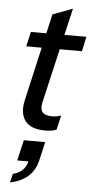

<svg xmlns="http://www.w3.org/2000/svg" viewBox="-63 -690 497 1030"><g transform="rotate(5 186.0 -175.0)"><path d="M194 10Q118 10 87 -31Q56 -72 73 -145L180 -614L287 -654L167 -136Q160 -102 174 -85.5Q188 -69 225 -69Q240 -69 252.5 -71.5Q265 -74 274 -77L256 0Q245 5 230 7.5Q215 10 194 10ZM55 -431 73 -510H372L355 -431ZM32 304 43 257Q75 249 95 229.5Q115 210 122 176L157 183H60L86 72H201L179 168Q166 226 128.5 259Q91 292 32 304Z"/></g></svg>

Font: Instrument Sans SemiCondensed Medium
Style: Italic
Weight: 500
Width: 4
Italic angle: -13°
Designer: Rodrigo Fuenzalida
Foundry: fragTYPE
Version: Version 1.000;gftools[0.9.28]